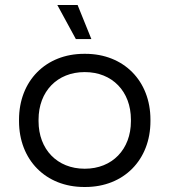

<svg xmlns="http://www.w3.org/2000/svg" viewBox="-20 -741 677 767"><path d="M283 -585H345L290 -721H209ZM316 6H321C474 6 581 -102 581 -257V-263C581 -418 474 -526 321 -526H316C163 -526 56 -418 56 -263V-257C56 -102 163 6 316 6ZM318 -67C209 -67 134 -144 134 -257V-263C134 -376 209 -453 318 -453H319C428 -453 503 -376 503 -263V-257C503 -144 428 -67 319 -67Z"/></svg>

Font: Fixel Display Regular
Style: Regular
Weight: 400
Designer: AlfaBravo + MacPaw
Foundry: Kyrylo Tkachov, Marchela Mozhyna, Serhii Makarenko, Maria Weinstein, Zakhar Kryvoshyya
Version: Version 1.211